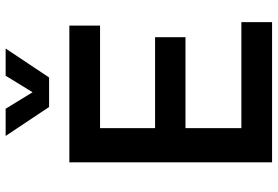

<svg xmlns="http://www.w3.org/2000/svg" viewBox="-168 -792 960 663"><g transform="rotate(-90 311.5 -460.0)"><path d="M174 -920H268L325 -827L382 -920H476L376 -770H274ZM83 -700H555V-594H201V-404H515V-299H201V-106H567V0H83Z"/></g></svg>

Font: Steamflix Grotesk
Style: Regular
Weight: 400
Designer: Julieta Ulanovsky
Foundry: Julieta Ulanovsky
Version: Version 4.000;PS 004.000;hotconv 1.0.88;makeotf.lib2.5.64775